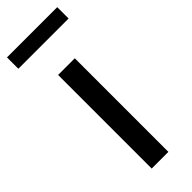

<svg xmlns="http://www.w3.org/2000/svg" viewBox="-287 -767 789 789"><g transform="rotate(-45 108.0 -372.0)"><path d="M59 0V-544H156V0ZM-38.5 -677.5V-743.5H253.5V-677.5Z"/></g></svg>

Font: Encode Sans Cnd Md
Style: Regular
Weight: 500
Width: 3
Designer: Multiple Designers
Foundry: Impallari Type
Version: Version 3.002; ttfautohint (v1.8.3) -l 8 -r 50 -G 200 -x 14 